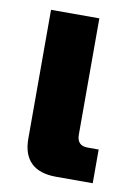

<svg xmlns="http://www.w3.org/2000/svg" viewBox="-68 -587 454 634"><g transform="rotate(10 159.5 -270.0)"><path d="M52 -108V-540H214V-150Q214 -113 250 -113H287V0H164Q108 0 80 -27.5Q52 -55 52 -108Z"/></g></svg>

Font: Kanit SemiBold
Style: Regular
Weight: 600
Designer: Katatrad Team
Foundry: CadsonDemak
Version: Version 1.030